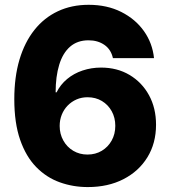

<svg xmlns="http://www.w3.org/2000/svg" viewBox="-20 -757 698 787"><path d="M339.8 9.8Q279.3 9.8 224.9 -9.8Q170.4 -29.3 128.4 -72.3Q86.4 -115.2 62.5 -184.1Q38.6 -252.9 38.6 -350.6Q38.6 -440.9 59.8 -512.5Q81.1 -584 121.1 -634.3Q161.1 -684.6 217.3 -710.9Q273.4 -737.3 343.3 -737.3Q418.9 -737.3 477.1 -708Q535.2 -678.7 570.1 -629.4Q605 -580.1 611.3 -518.6H442.9Q435.1 -554.2 408 -573Q380.9 -591.8 342.8 -591.8Q297.4 -591.8 267.3 -565.7Q237.3 -539.6 222.7 -491.5Q208 -443.4 208 -378.4H211.9Q227.5 -410.2 255.1 -433.1Q282.7 -456.1 318.6 -468Q354.5 -480 394 -480Q460.4 -480 511.2 -449.7Q562 -419.4 590.8 -366.7Q619.6 -314 619.6 -245.6Q619.6 -169.9 584.2 -112.3Q548.8 -54.7 485.8 -22.5Q422.9 9.8 339.8 9.8ZM338.4 -123.5Q371.6 -123.5 397.2 -138.9Q422.9 -154.3 437.7 -180.9Q452.6 -207.5 452.6 -241.2Q452.6 -274.4 438 -301Q423.3 -327.6 397.7 -343Q372.1 -358.4 338.9 -358.4Q314.5 -358.4 293.7 -349.4Q272.9 -340.3 257.3 -324.2Q241.7 -308.1 233.2 -286.9Q224.6 -265.6 224.6 -240.7Q224.6 -208 239.5 -181.2Q254.4 -154.3 280.3 -138.9Q306.2 -123.5 338.4 -123.5Z"/></svg>

Font: Inter 16pt ExtraBold
Style: Regular
Weight: 800
Version: Version 4.001;git-66647c0bb